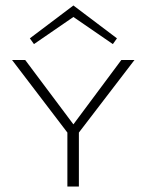

<svg xmlns="http://www.w3.org/2000/svg" viewBox="-20 -681 535 701"><path d="M248 -619 104 -520 89 -541 248 -661 407 -541 392 -520ZM471 -462 268 -197V0H226V-197L24 -462H72L248 -227L423 -462Z"/></svg>

Font: EauTestSC Light
Style: Regular
Weight: 300
Designer: Christian Thalmann (Catharsis Fonts)
Version: Version 0.001;PS 000.001;hotconv 1.0.88;makeotf.lib2.5.64775